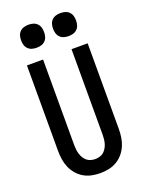

<svg xmlns="http://www.w3.org/2000/svg" viewBox="-176 -1039 851 1129"><g transform="rotate(-20 250.0 -474.5)"><path d="M250 8Q223 8 196.5 2.5Q170 -3 147 -16.5Q124 -30 106.5 -50.5Q89 -71 78.5 -95.5Q68 -120 64 -146.5Q60 -173 60 -200V-735H161V-200Q161 -186 162.5 -172Q164 -158 168 -144.5Q172 -131 179.5 -118.5Q187 -106 197.5 -97Q208 -88 222 -84Q236 -80 250 -80Q264 -80 278 -84Q292 -88 302.5 -97Q313 -106 320.5 -118.5Q328 -131 332 -144.5Q336 -158 337.5 -172Q339 -186 339 -200V-735H440V-200Q440 -173 436 -146.5Q432 -120 421.5 -95.5Q411 -71 393.5 -50.5Q376 -30 353 -16.5Q330 -3 303.5 2.5Q277 8 250 8ZM350 -813Q335 -813 321 -817Q307 -821 296.5 -831.5Q286 -842 282 -856Q278 -870 278 -885Q278 -900 282 -914Q286 -928 296.5 -938.5Q307 -949 321 -953Q335 -957 350 -957Q365 -957 379 -953Q393 -949 403.5 -938.5Q414 -928 418 -914Q422 -900 422 -885Q422 -870 418 -856Q414 -842 403.5 -831.5Q393 -821 379 -817Q365 -813 350 -813ZM150 -813Q135 -813 121 -817Q107 -821 96.5 -831.5Q86 -842 82 -856Q78 -870 78 -885Q78 -900 82 -914Q86 -928 96.5 -938.5Q107 -949 121 -953Q135 -957 150 -957Q165 -957 179 -953Q193 -949 203.5 -938.5Q214 -928 218 -914Q222 -900 222 -885Q222 -870 218 -856Q214 -842 203.5 -831.5Q193 -821 179 -817Q165 -813 150 -813Z"/></g></svg>

Font: Zed Mono Semibold
Style: Regular
Weight: 600
Monospace: yes
Designer: Belleve Invis
Foundry: Belleve Invis
Version: Version 1.0.0; ttfautohint (v1.8.4)